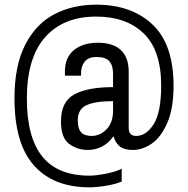

<svg xmlns="http://www.w3.org/2000/svg" viewBox="-20 -662 804 822"><path d="M723 -295Q723 -197 696 -135.5Q669 -74 629.5 -47Q590 -20 549 -20Q512 -20 493 -35Q474 -50 467 -77H464Q446 -50 417.5 -35Q389 -20 356 -20Q311 -20 276 -46Q241 -72 241 -142Q241 -227 298.5 -258Q356 -289 464 -289V-346Q464 -381 448.5 -399.5Q433 -418 393 -418Q358 -418 342.5 -398Q327 -378 327 -348V-338H258V-357Q258 -416 296.5 -447.5Q335 -479 399 -479Q465 -479 498 -447Q531 -415 531 -356V-114Q531 -80 563 -80Q606 -80 638 -130.5Q670 -181 670 -296Q670 -446 595.5 -518.5Q521 -591 392 -591Q251 -591 173 -502.5Q95 -414 95 -240Q95 -74 161 8Q227 90 363 90Q393 90 436.5 81Q480 72 501 60V115Q477 126 435 133Q393 140 363 140Q209 140 125.5 46.5Q42 -47 42 -241Q42 -382 88.5 -471.5Q135 -561 213.5 -601.5Q292 -642 392 -642Q543 -642 633 -557Q723 -472 723 -295ZM313 -147Q313 -111 327.5 -95.5Q342 -80 372 -80Q408 -80 436 -108.5Q464 -137 464 -188V-229Q389 -229 351 -212Q313 -195 313 -147Z"/></svg>

Font: Pragati Narrow
Style: Regular
Weight: 400
Designer: Hector Gatti, Marcela Romero, Pablo Cosgaya and Nicolas Silva
Foundry: Omnibus-Type
Version: Version 1.010; ttfautohint (v1.3)